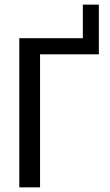

<svg xmlns="http://www.w3.org/2000/svg" viewBox="-20 -806 473 826"><path d="M405.3 -572.3H152.3V0H63V-641.6H336.4V-786.1H405.3Z"/></svg>

Font: Carlito
Style: Regular
Weight: 400
Designer: Lukasz Dziedzic
Foundry: tyPoland Lukasz Dziedzic
Version: Version 1.104